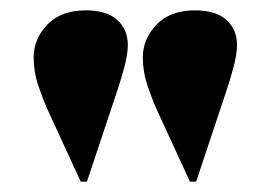

<svg xmlns="http://www.w3.org/2000/svg" viewBox="-20 -820 523 371"><path d="M136 -469 72 -608Q63 -628 54 -654.5Q45 -681 45 -709Q45 -745 71.5 -772.5Q98 -800 146 -800Q186 -800 206.5 -781.5Q227 -763 227 -733Q227 -715 219.5 -687.5Q212 -660 204 -637L148 -469ZM347 -469 283 -608Q274 -628 265 -654.5Q256 -681 256 -709Q256 -745 282.5 -772.5Q309 -800 357 -800Q397 -800 417.5 -781.5Q438 -763 438 -733Q438 -715 430.5 -687.5Q423 -660 415 -637L359 -469Z"/></svg>

Font: Literata 72pt Black
Style: Regular
Weight: 900
Designer: Latin by Veronika Burian and Jose Scaglione. Greek by Irene Vlachou. Cyrillic by Vera Evstafieva.
Foundry: TypeTogether
Version: Version 3.002